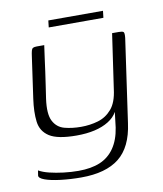

<svg xmlns="http://www.w3.org/2000/svg" viewBox="-72 -546 607 716"><g transform="rotate(-10 232.0 -188.0)"><path d="M179 111Q138 111 101 106.5Q64 102 42 94Q20 86 21 76L24 57Q39 66 63.5 72Q88 78 116.5 81.5Q145 85 173 85Q221 85 254.5 71Q288 57 309 26.5Q330 -4 337 -50L344 -108Q333 -88 310.5 -74Q288 -60 257.5 -53Q227 -46 189 -46Q117 -46 86 -66Q55 -86 50.5 -123Q46 -160 53 -209L75 -364Q77 -379 79 -386.5Q81 -394 85.5 -396.5Q90 -399 100 -399H128Q124 -373 121 -348.5Q118 -324 114.5 -300Q111 -276 107.5 -251.5Q104 -227 100 -201Q92 -144 106 -117Q120 -90 148.5 -82.5Q177 -75 211 -75Q245 -75 275.5 -84Q306 -93 327.5 -118Q349 -143 355 -192L385 -399H411Q424 -399 428 -395.5Q432 -392 430 -373L385 -58Q373 31 322.5 71Q272 111 179 111ZM156 -461 159 -487H366L363 -461Z"/></g></svg>

Font: Genos Light
Style: Italic
Weight: 300
Italic angle: -8°
Designer: Robert E. Leuschke
Foundry: Robert E. Leuschke
Version: Version 1.010